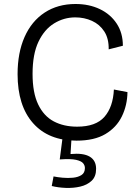

<svg xmlns="http://www.w3.org/2000/svg" viewBox="-20 -692 702 961"><path d="M363 12Q223 12 145.5 -75.5Q68 -163 68 -321Q68 -428 103 -507Q138 -586 203.5 -629Q269 -672 358 -672Q426 -672 479.5 -646.5Q533 -621 564 -574Q595 -527 595 -463L524 -445Q525 -499 502 -534.5Q479 -570 440.5 -587.5Q402 -605 357 -605Q300 -605 251 -575Q202 -545 172.5 -483Q143 -421 143 -322Q143 -228 171 -169.5Q199 -111 249 -84.5Q299 -58 366 -58Q460 -58 503 -107.5Q546 -157 550 -244L618 -231Q617 -165 590 -109.5Q563 -54 507.5 -21Q452 12 363 12ZM239 239 248 191Q267 195 293.5 197.5Q320 200 345.5 197.5Q371 195 388 184Q405 173 405 149Q405 136 396 125Q387 114 360.5 108Q334 102 279 106L293 -2H338L333 79Q397 73 429 92Q461 111 461 153Q461 192 438.5 213Q416 234 381.5 242Q347 250 309 248.5Q271 247 239 239Z"/></svg>

Font: Bricolage Grotesque 12pt Light
Style: Regular
Weight: 300
Designer: Mathieu Triay
Foundry: Atelier Triay
Version: Version 1.001; ttfautohint (v1.8.4.7-5d5b);gftools[0.9.33.de